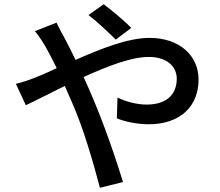

<svg xmlns="http://www.w3.org/2000/svg" viewBox="-20 -835 1040 907"><path d="M600 -703C565 -740 505 -788 470 -815L398 -764C439 -733 490 -684 527 -648ZM145 -688C164 -665 184 -634 197 -611C213 -583 229 -550 248 -513C186 -484 122 -455 55 -439L102 -338C146 -358 210 -392 286 -429L318 -356C374 -231 420 -69 452 52L561 25C509 -144 449 -310 375 -471C487 -522 599 -566 683 -566C771 -566 815 -519 815 -463C815 -391 769 -341 673 -341C625 -341 575 -355 535 -374L532 -276C568 -261 626 -248 682 -248C834 -248 918 -335 918 -459C918 -571 830 -656 686 -656C585 -656 456 -605 337 -552C318 -591 301 -626 284 -657C273 -676 255 -711 247 -728Z"/></svg>

Font: Spoqa Han Sans Neo Medium
Style: Regular
Weight: 500
Designer: [Spoqa Han Sans Neo] Dong-huui Kim  Younghwa Kang  Yujin Lee  [Noto Sans] Ryoko NISHIZUKA  (kana & ideographs); Paul D. 
Foundry: Spoqa (http://www.spoqa-han-sans.com)
Version: Version 1.000